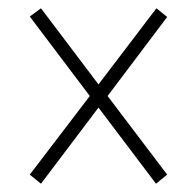

<svg xmlns="http://www.w3.org/2000/svg" viewBox="-20 -594 465 464"><path d="M79 -150 218 -334 357 -150 384 -172 240 -362 384 -553 358 -574 218 -390 79 -574 52 -554 197 -362 52 -172Z"/></svg>

Font: Noto Serif Lao ExtraCondensed ExtraLight
Style: Regular
Weight: 200
Width: 2
Designer: Monotype Design Team
Foundry: Monotype Imaging Inc.
Version: Version 2.003